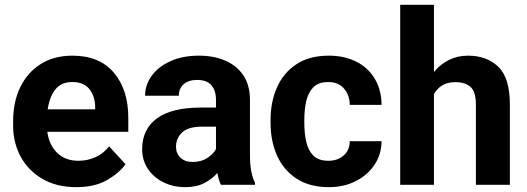

<svg xmlns="http://www.w3.org/2000/svg" viewBox="-20 -770 2196 800"><path d="M297.9 9.8Q215.8 9.8 156.7 -24.7Q97.7 -59.1 66.2 -117.2Q34.7 -175.3 34.7 -246.1V-265.6Q34.7 -345.7 64.7 -407.2Q94.7 -468.8 150.1 -503.4Q205.6 -538.1 282.2 -538.1Q394.5 -538.1 454.6 -467Q514.6 -396 514.6 -279.3V-220.7H177.2Q184.1 -167 217.8 -133.5Q251.5 -100.1 306.6 -100.1Q344.7 -100.1 377.7 -115Q410.6 -129.9 434.6 -160.2L502.9 -85.9Q478 -49.8 426.5 -20Q375 9.8 297.9 9.8ZM280.8 -428.2Q234.9 -428.2 210.4 -397Q186 -365.7 178.7 -314.5H376.5V-325.2Q376 -368.7 352.8 -398.4Q329.6 -428.2 280.8 -428.2Z M900.4 0Q891.1 -19 885.7 -49.3Q864.7 -24.9 832 -7.6Q799.3 9.8 751.5 9.8Q701.2 9.8 660.4 -10.7Q619.6 -31.2 595.9 -66.9Q572.3 -102.5 572.3 -148.4Q572.3 -231.4 633.8 -276.6Q695.3 -321.8 816.9 -321.8H879.9V-354.5Q879.9 -392.1 861.1 -414.6Q842.3 -437 801.3 -437Q765.6 -437 745.4 -419.2Q725.1 -401.4 725.1 -371.1H584.5Q584.5 -416.5 612.1 -454.3Q639.6 -492.2 690.2 -515.1Q740.7 -538.1 809.1 -538.1Q870.1 -538.1 918.2 -517.6Q966.3 -497.1 993.9 -456.1Q1021.5 -415 1021.5 -353.5V-127.4Q1021.5 -84 1026.9 -56.2Q1032.2 -28.3 1042.5 -8.3V0ZM782.2 -95.2Q818.4 -95.2 843.8 -111.8Q869.1 -128.4 879.9 -148.9V-242.2H820.8Q764.6 -242.2 739 -218.3Q713.4 -194.3 713.4 -158.2Q713.4 -130.9 731.9 -113Q750.5 -95.2 782.2 -95.2Z M1348.1 -100.1Q1387.2 -100.1 1412.1 -122.3Q1437 -144.5 1437.5 -181.6H1569.8Q1569.3 -126 1540 -82.8Q1510.7 -39.6 1461.4 -14.9Q1412.1 9.8 1351.1 9.8Q1269.5 9.8 1215.3 -25.9Q1161.1 -61.5 1134.3 -122.1Q1107.4 -182.6 1107.4 -256.8V-271Q1107.4 -345.7 1134.3 -406.2Q1161.1 -466.8 1215.1 -502.4Q1269 -538.1 1350.1 -538.1Q1415 -538.1 1464.4 -513.2Q1513.7 -488.3 1541.5 -442.1Q1569.3 -396 1569.8 -333H1437.5Q1437 -372.6 1413.8 -400.4Q1390.6 -428.2 1347.7 -428.2Q1306.6 -428.2 1285.2 -406Q1263.7 -383.8 1255.9 -347.9Q1248 -312 1248 -271V-256.8Q1248 -215.3 1255.9 -179.7Q1263.7 -144 1285.2 -122.1Q1306.6 -100.1 1348.1 -100.1Z M1788.1 -750V-469.7Q1814 -502 1850.1 -520Q1886.2 -538.1 1929.7 -538.1Q2008.3 -538.1 2056.4 -491.7Q2104.5 -445.3 2104.5 -334V0H1962.9V-335Q1962.9 -387.7 1940.7 -407.7Q1918.5 -427.7 1877.9 -427.7Q1844.7 -427.7 1822.8 -414.3Q1800.8 -400.9 1788.1 -377.9V0H1647.5V-750Z"/></svg>

Font: Vazirmatn RD UI FD
Style: Bold
Weight: 700
Designer: Saber Rastikerdar
Foundry: Saber Rastikerdar
Version: Version 33.003